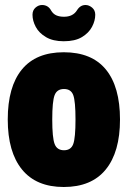

<svg xmlns="http://www.w3.org/2000/svg" viewBox="-20 -740 510 768"><path d="M235 8Q125 8 68 -62Q11 -132 11 -262Q11 -393 67.5 -462Q124 -531 235 -531Q347 -531 403.5 -462Q460 -393 460 -262Q460 -132 403 -62Q346 8 235 8ZM236 -139Q264 -139 273 -164Q282 -189 282 -262Q282 -335 273 -359.5Q264 -384 236 -384Q208 -384 198.5 -359.5Q189 -335 189 -262Q189 -189 198.5 -164Q208 -139 236 -139ZM235 -575Q192 -575 164 -591.5Q136 -608 123 -632.5Q110 -657 110 -681Q110 -699 122 -709.5Q134 -720 148 -720Q173 -720 185 -697Q193 -684 205.5 -678.5Q218 -673 236 -673Q272 -673 288 -699Q301 -720 322 -720Q336 -720 348.5 -709.5Q361 -699 361 -681Q361 -657 348 -632.5Q335 -608 307.5 -591.5Q280 -575 235 -575Z"/></svg>

Font: Asap Condensed Black
Style: Regular
Weight: 900
Width: 3
Designer: Pablo Cosgaya
Foundry: Omnibus-Type
Version: Version 3.001; ttfautohint (v1.8.4.7-5d5b)